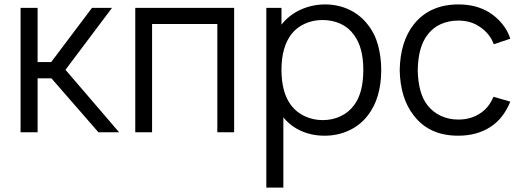

<svg xmlns="http://www.w3.org/2000/svg" viewBox="-20 -598 2362 868"><path d="M150 0H73V-562.5H150V-317.5H211.5L396 -562.5H486.5L276 -282.5L518.5 0H425L212.5 -244H150Z M1038.5 0H962.5V-489.5H667.5V0H591.5V-562.5H1038.5Z M1703.5 -282.5Q1703.5 -153.5 1642 -75Q1607.5 -31 1557 -7.8Q1506.5 15.5 1447.5 15.5Q1390 15.5 1342 -5.8Q1294 -27 1261 -67.5V250H1184V-562.5H1252.5V-486.5Q1286.5 -530 1338.5 -554Q1391 -578 1450.5 -578Q1479 -578 1506.5 -572Q1534 -566 1558.5 -554.5Q1583 -543 1604.2 -526Q1625.5 -509 1642 -487.5Q1674.5 -447 1689 -393.8Q1703.5 -340.5 1703.5 -282.5ZM1622.5 -282.5Q1622.5 -384 1580 -440.5Q1556 -474 1519 -490.8Q1482 -507.5 1438 -507.5Q1395.5 -507.5 1359 -491.2Q1322.5 -475 1298.5 -445Q1252.5 -386 1252.5 -282.5Q1252.5 -176.5 1298.5 -119Q1322.5 -88.5 1359.5 -71.8Q1396.5 -55 1439 -55Q1482.5 -55 1519.8 -72.5Q1557 -90 1581 -123Q1622.5 -178 1622.5 -282.5Z M2212 -398Q2204 -422 2186.8 -442.8Q2169.5 -463.5 2148.5 -477Q2108.5 -505 2051.5 -505Q2009 -505 1972.5 -488.8Q1936 -472.5 1912 -439.5Q1870.5 -386 1868.5 -281Q1870.5 -176.5 1912 -123Q1936 -91.5 1972.5 -74.5Q2009 -57.5 2051.5 -57.5Q2109 -57.5 2150.5 -85.5Q2189 -109.5 2211 -160.5L2287 -138.5Q2256 -62.5 2198.5 -25Q2137 15.5 2051.5 15.5Q1920 15.5 1850.5 -76Q1789.5 -153.5 1787 -281Q1789.5 -410 1850.5 -487.5Q1922.5 -578 2053 -578Q2133.5 -578 2192.5 -541.5Q2225.5 -520.5 2250.5 -490Q2275.5 -459.5 2287 -423Z"/></svg>

Font: Russisch Sans
Style: Regular
Weight: 400
Designer: Michael Sharanda (font) & Cristiano Sobral (main changes)
Foundry: Michael Sharanda
Version: Version 2.00;October 25, 2020;FontCreator 13.0.0.2681 64-bit